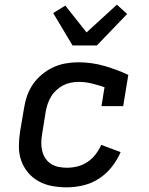

<svg xmlns="http://www.w3.org/2000/svg" viewBox="-20 -795 640 823"><path d="M267 8Q235 8 204 2.5Q173 -3 146.5 -17.5Q120 -32 100.5 -55Q81 -78 71 -106.5Q61 -135 61 -167Q61 -199 66 -231L83 -331Q87 -358 96 -384Q105 -410 121 -433.5Q137 -457 160 -476Q183 -495 208 -506.5Q233 -518 260.5 -523Q288 -528 315 -528Q373 -528 427 -512.5Q481 -497 530 -474L508 -340H415L428 -421Q402 -430 374 -437Q346 -444 316 -444Q300 -444 283 -440.5Q266 -437 250.5 -429Q235 -421 221.5 -408.5Q208 -396 199 -381Q190 -366 184.5 -350Q179 -334 176 -317L160 -217Q157 -199 157 -181Q157 -163 161.5 -146Q166 -129 175.5 -115Q185 -101 199.5 -92Q214 -83 231.5 -79.5Q249 -76 267 -76Q289 -76 311.5 -81.5Q334 -87 354.5 -100.5Q375 -114 389.5 -133Q404 -152 414 -174L497 -143Q483 -110 459.5 -80Q436 -50 404.5 -29.5Q373 -9 337 -0.5Q301 8 267 8ZM291 -600 208 -739 260 -771 351 -656 481 -775 525 -735 395 -600Z"/></svg>

Font: Iosevka Etoile Medium
Style: Italic
Weight: 500
Italic angle: -9°
Designer: Belleve Invis
Foundry: Belleve Invis
Version: Version 22.1.2; ttfautohint (v1.8.4)